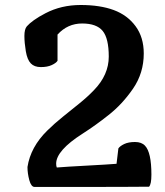

<svg xmlns="http://www.w3.org/2000/svg" viewBox="-20 -741 655 761"><path d="M208 -604V-500Q201.7 -490.7 184.6 -482.9Q167.5 -475.1 141.8 -475.1Q116.2 -475.1 102.1 -489.7Q87.9 -504.4 82.3 -538.1Q76.7 -571.8 76.7 -598.6Q76.7 -625.5 86.4 -636.7Q96.2 -647.9 114.5 -661.1Q132.8 -674.3 160.2 -688.5Q222.7 -721.2 299.6 -721.2Q376.5 -721.2 430.7 -701.2Q484.9 -681.2 517.3 -637.2Q549.8 -593.3 549.8 -528.8Q549.8 -451.7 507.3 -389.6Q463.9 -326.7 409.2 -284.2Q359.4 -244.6 307.6 -211.4Q202.6 -144.5 202.6 -92.3Q202.6 -83 205.1 -77.1Q240.7 -80.1 323.5 -84.5Q406.2 -88.9 441.9 -91.8L449.2 -152.8Q455.6 -162.1 472.4 -170.2Q489.3 -178.2 515.1 -178.2Q541 -178.2 554.7 -163.6Q580.1 -137.2 580.1 -48.8Q580.1 -10.7 570.8 -1Q528.8 0 187 0H117.2Q103.5 0 96.2 -26.9Q88.9 -53.7 88.9 -79.1Q101.1 -158.2 167 -223.1Q195.8 -251.5 229.2 -278.3Q262.7 -305.2 294.7 -331.1Q326.7 -356.9 352.5 -383.8Q411.1 -444.3 411.1 -516.6Q411.1 -588.9 387 -618.4Q362.8 -647.9 305.4 -647.9Q248 -647.9 208 -604Z"/></svg>

Font: Marko One
Style: Regular
Weight: 400
Designer: Zhenya Spizhovyi
Foundry: Cyreal
Version: Version 1.003